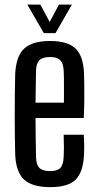

<svg xmlns="http://www.w3.org/2000/svg" viewBox="-20 -780 412 808"><path d="M192 7.5Q115.5 7.5 81.5 -24Q47.5 -55.5 44 -128Q43 -163 42.5 -206.8Q42 -250.5 42 -298Q42 -345.5 42.5 -390.2Q43 -435 44 -470.5Q48 -544.5 82.2 -576Q116.5 -607.5 191 -607.5Q264 -607.5 297 -576.5Q330 -545.5 333.5 -474Q334 -459.5 334.5 -430Q335 -400.5 334.8 -362.2Q334.5 -324 332.5 -283.5H129.5Q129.5 -244.5 130.2 -204.2Q131 -164 131.5 -120Q132.5 -86 146.2 -73Q160 -60 191 -60Q221 -60 233.8 -73Q246.5 -86 248 -120Q249 -136.5 249 -160.2Q249 -184 248 -213H332.5Q334 -195 334.2 -171Q334.5 -147 333.5 -128Q330 -55.5 298.2 -24Q266.5 7.5 192 7.5ZM129.5 -348H249Q249 -376 249.2 -403.2Q249.5 -430.5 249 -451.5Q248.5 -472.5 248 -482.5Q246.5 -513.5 233.5 -526.8Q220.5 -540 191 -540Q159.5 -540 146 -526.8Q132.5 -513.5 131.5 -482.5Q131 -446 130.5 -413Q130 -380 129.5 -348ZM164.5 -640.5 95 -760.5H150L189 -687.5L228 -760.5H282.5L213.5 -640.5Z"/></svg>

Font: Big Shoulders Display Thin SemiBold
Style: Regular
Weight: 600
Version: Version 2.002